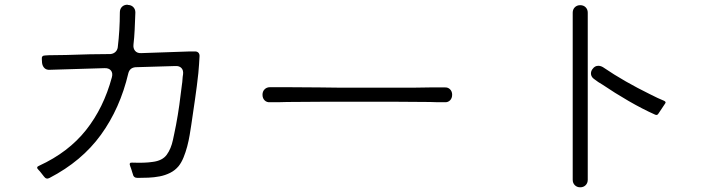

<svg xmlns="http://www.w3.org/2000/svg" viewBox="-20 -782 3040 817"><path d="M167 -31Q164 -35 161.5 -38Q159 -41 156 -45Q153 -49 150 -52.5Q147 -56 144 -59Q131 -71 147 -77Q271 -134 346 -228.5Q421 -323 456 -453Q461 -471 452 -482Q443 -493 424 -492L192 -485Q178 -484 169.5 -492Q161 -500 159 -514L158 -530Q156 -546 172 -546L188 -547L261 -548L362 -551L450 -552Q462 -553 470.5 -560.5Q479 -568 481 -580Q490 -654 490 -729Q490 -744 499 -753Q508 -762 523 -762L524 -761Q538 -761 547 -752Q556 -743 556 -729Q555 -710 554.5 -691.5Q554 -673 553 -655Q552 -639 551 -623.5Q550 -608 548 -593Q546 -576 555 -565.5Q564 -555 581 -556L785 -563H807Q818 -564 824 -558Q830 -552 829 -541Q828 -525 827 -508Q826 -491 824 -471Q818 -415 810 -360.5Q802 -306 794 -251Q791 -231 787 -207Q783 -183 776.5 -158.5Q770 -134 761 -112Q752 -90 740 -75Q725 -57 704 -46.5Q683 -36 659.5 -31.5Q636 -27 611.5 -26Q587 -25 565 -25Q548 -25 545 -42Q543 -46 542.5 -49.5Q542 -53 540 -58Q538 -63 537 -67Q536 -71 534 -75Q527 -92 544 -90Q597 -88 629 -93Q671 -98 689.5 -123.5Q708 -149 716 -187Q719 -200 722 -215.5Q725 -231 729 -250Q737 -292 743 -335Q749 -378 754 -421Q756 -433 756.5 -444Q757 -455 759 -466Q761 -483 752 -492.5Q743 -502 726 -501L557 -496Q532 -494 526 -470Q491 -321 409.5 -208.5Q328 -96 191 -25Q177 -17 167 -31Z M1097 -379Q1097 -393 1106 -402Q1115 -411 1129 -411H1196L1340 -410Q1380 -409 1421 -409Q1462 -409 1505 -409H1669Q1709 -409 1744 -409Q1779 -409 1810 -410H1872Q1886 -411 1895 -402Q1904 -393 1904 -379Q1904 -364 1895 -355Q1886 -346 1872 -347Q1858 -347 1842.5 -347Q1827 -347 1810 -348L1671 -349H1347L1202 -348Q1181 -347 1163 -347Q1145 -347 1129 -347Q1115 -346 1106 -355Q1097 -364 1097 -379Z M2417 -17V-728Q2417 -742 2426 -751Q2435 -760 2449 -760Q2463 -760 2472 -751Q2481 -742 2481 -728V-17Q2481 -3 2472 6Q2463 15 2449 15Q2435 15 2426 6Q2417 -3 2417 -17ZM2768 -294Q2714 -318 2654.5 -352.5Q2595 -387 2545 -421Q2524 -433 2509 -445Q2497 -453 2495 -465Q2493 -477 2501 -488L2502 -489Q2511 -502 2526 -502Q2536 -502 2546 -496Q2593 -464 2643 -435.5Q2693 -407 2744 -382Q2781 -363 2806 -353Q2816 -348 2810 -341L2782 -299Q2777 -290 2768 -294Z"/></svg>

Font: Higure Gothic
Style: Regular
Weight: 400
Designer: Yoshimichi Ohira
Foundry: Positype
Version: Version 1.000